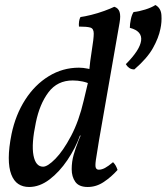

<svg xmlns="http://www.w3.org/2000/svg" viewBox="-20 -737 664 766"><path d="M330 9Q295 9 280.5 -11.5Q266 -32 266 -62Q266 -92 274 -120Q277 -131 282.5 -147Q288 -163 294 -178Q300 -193 304 -200L338 -406Q334 -431 336.5 -460.5Q339 -490 346 -534Q354 -583 354 -603Q354 -623 340.5 -627Q327 -631 295 -631Q294 -641 295.5 -651.5Q297 -662 301 -669Q317 -671 343.5 -677.5Q370 -684 396 -693.5Q422 -703 436 -710Q452 -705 457 -689.5Q462 -674 457 -646L375 -177Q366 -124 362.5 -99Q359 -74 362.5 -67Q366 -60 374 -60Q386 -60 399 -67Q412 -74 431 -90Q438 -83 442 -75.5Q446 -68 449 -59Q424 -31 394 -11Q364 9 330 9ZM360 -454 343 -400Q328 -408 309 -412Q290 -416 270 -416Q209 -416 173.5 -369Q138 -322 123 -248Q105 -163 113.5 -117.5Q122 -72 152 -72Q170 -72 201 -103.5Q232 -135 263.5 -194.5Q295 -254 314 -336L333 -416L380 -409L325 -196H299Q281 -146 249 -98.5Q217 -51 177.5 -21Q138 9 96 9Q71 9 53 -3Q35 -15 25 -41Q15 -67 15 -107Q15 -147 26 -202Q42 -279 80.5 -339Q119 -399 174.5 -433Q230 -467 295 -467Q312 -467 331 -463Q350 -459 360 -454ZM516 -460Q504 -460 495.5 -466Q487 -472 482 -481Q538 -537 543 -575Q548 -613 498 -626Q498 -641 502 -660Q506 -679 513 -689Q534 -691 559.5 -699Q585 -707 600 -717Q622 -705 624 -677Q626 -649 620 -622Q613 -586 590 -545Q567 -504 516 -460Z"/></svg>

Font: Vollkorn
Style: Italic
Weight: 400
Italic angle: -11°
Designer: Friedrich Althausen
Foundry: Friedrich Althausen
Version: Version 5.001